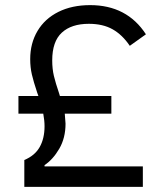

<svg xmlns="http://www.w3.org/2000/svg" viewBox="-20 -730 640 750"><path d="M75 0V-105Q116 -122 135 -155.5Q154 -189 154 -237Q154 -259 149 -286H52V-355H130Q129 -359 127.5 -362Q126 -365 125 -369Q111 -411 104.5 -439Q98 -467 98 -499Q98 -561 126.5 -609Q155 -657 208 -683.5Q261 -710 332 -710Q476 -710 550 -596L487 -551Q458 -594 420 -615.5Q382 -637 327 -637Q259 -637 221.5 -602.5Q184 -568 184 -494Q184 -461 190.5 -433.5Q197 -406 211 -365L214 -355H415V-286H233L236 -247Q236 -191 211.5 -149Q187 -107 154 -85V-80H538V0Z"/></svg>

Font: iA Writer Duo V
Style: Regular
Weight: 400
Designer: Mike Abbink, Paul van der Laan, Pieter van Rosmalen, Oliver Reichenstein
Foundry: Information Architects Inc.
Version: Version 2.000